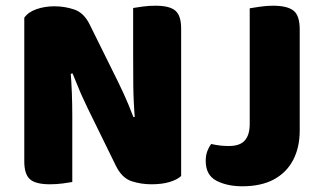

<svg xmlns="http://www.w3.org/2000/svg" viewBox="-20 -637 1131 672"><path d="M65 -400H226Q230 -354 231.5 -312Q233 -270 233 -232.5Q233 -195 233 -159V0Q223 2 200.5 5Q178 8 155 8Q105 8 85 -9.5Q65 -27 65 -72ZM614 -210H453Q447 -280 446.5 -339Q446 -398 446 -451V-609Q457 -611 479 -614Q501 -617 524 -617Q574 -617 594 -599.5Q614 -582 614 -537ZM614 -264V-390V-21Q600 -8 573.5 0Q547 8 510 8Q473 8 440 -3Q407 -14 386 -56L287 -258Q277 -279 268.5 -297.5Q260 -316 252 -336Q244 -356 234 -380L65 -343V-575Q79 -595 108 -605Q137 -615 170 -615Q207 -615 240.5 -603.5Q274 -592 294 -551L394 -349Q404 -329 412.5 -310Q421 -291 429.5 -271Q438 -251 447 -227ZM854 -290H1029V-180Q1029 -121 1006 -77Q983 -33 938.5 -9Q894 15 828 15Q775 15 737.5 -4.5Q700 -24 700 -74Q700 -94 706 -109Q712 -124 719 -133Q738 -129 751.5 -127.5Q765 -126 781 -126Q820 -126 837 -145.5Q854 -165 854 -203ZM1029 -213H854V-608Q866 -610 889.5 -613.5Q913 -617 935 -617Q985 -617 1007 -600Q1029 -583 1029 -534Z"/></svg>

Font: Baloo Bhaijaan 2 ExtraBold
Style: Regular
Weight: 800
Designer: Sanskriti Dholi, Noopur Datye and Ek Type
Foundry: Ek Type
Version: Version 1.701